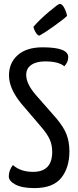

<svg xmlns="http://www.w3.org/2000/svg" viewBox="-20 -952 398 982"><path d="M182 -770Q174 -770 166 -781Q158 -792 154 -804L151 -815Q182 -851 230 -891.5Q278 -932 285 -932Q298 -932 308.5 -912Q319 -892 323 -871Q310 -857 259 -820.5Q208 -784 182 -770ZM198 -710Q329 -710 329 -660Q329 -634 309 -613Q279 -638 211 -638Q166 -638 140 -620Q114 -602 114 -569Q114 -525 160 -470L268 -347Q306 -302 320.5 -264Q335 -226 335 -178Q335 -94 293 -42Q251 10 156 10Q93 10 59 -8Q25 -26 25 -50Q25 -81 46 -108Q85 -73 149 -73Q247 -73 247 -175Q247 -210 234.5 -238.5Q222 -267 189 -305L89 -422Q26 -499 26 -566Q26 -631 71 -670.5Q116 -710 198 -710Z"/></svg>

Font: Yanone Kaffeesatz
Style: Regular
Weight: 400
Designer: Yanone (Cyrillic: Daniel Pouzeot)
Foundry: Yanone
Version: Version 1.003;PS 001.003;hotconv 1.0.88;makeotf.lib2.5.64775